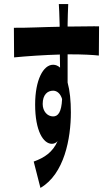

<svg xmlns="http://www.w3.org/2000/svg" viewBox="-20 -834 540 940"><path d="M314 -814H268C269 -799 271 -762 272 -714V-703C198 -702 104 -697 48 -698L49 -553C111 -559 197 -565 273 -567C273 -546 274 -524 274 -503C264 -512 253 -517 240 -517C192 -517 152 -443 152 -322C152 -193 192 -130 234 -130C244 -130 254 -134 262 -143C238 -89 198 -62 145 -43L178 86C295 18 327 -156 327 -284C327 -340 322 -390 311 -430C311 -472 311 -521 311 -568H318C391 -568 436 -565 464 -562L465 -705C441 -706 379 -704 318 -704C316 -704 313 -704 311 -704V-715C311 -733 313 -795 314 -814ZM189 -325C189 -371 213 -390 240 -390C259 -390 276 -376 284 -349C281 -284 264 -264 240 -264C212 -264 189 -289 189 -325Z"/></svg>

Font: 寒蝉无机体 CompactMedium
Style: Regular
Weight: 500
Width: 3
Designer: ChillTanhei {Warren2060}; 
Source Han Sans {Ryoko NISHIZUKA 西塚涼子 (kana, bopomofo & ideographs); Paul D. Hunt (Latin, Gre
Foundry: ChillType&Adobe
Version: Version 1.000;Glyphs 3.1.1 (3135)